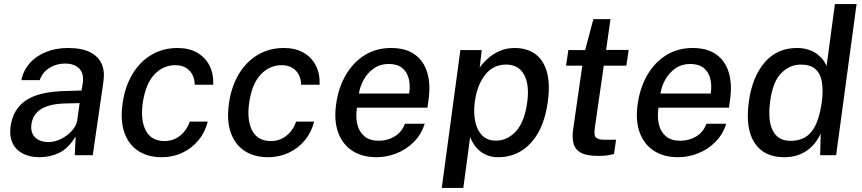

<svg xmlns="http://www.w3.org/2000/svg" viewBox="-20 -763 4240 944"><path d="M174.5 10Q126.5 10 92 -8Q57.5 -26 41.5 -60Q25.5 -94 32 -142Q44.5 -228 109 -270.5Q173.5 -313 302 -315.5L381 -318L387 -355.5Q393.5 -402 369 -426.5Q344.5 -451 298 -450.5Q260 -450.5 225.2 -430.5Q190.5 -410.5 175 -369H85Q94.5 -416 125.8 -451.8Q157 -487.5 205.5 -507.2Q254 -527 314.5 -527Q381.5 -527 422.5 -506.5Q463.5 -486 479.8 -449Q496 -412 488.5 -361.5L436 0H347.5L352 -92Q315.5 -33 271 -11.5Q226.5 10 174.5 10ZM218 -64.5Q240.5 -64.5 264.2 -73.2Q288 -82 308.2 -97.2Q328.5 -112.5 342.5 -131.5Q356.5 -150.5 359.5 -170.5L371.5 -256L306.5 -254.5Q257 -254 220.5 -243.5Q184 -233 162 -211Q140 -189 134.5 -152.5Q129 -111 152.5 -87.8Q176 -64.5 218 -64.5Z M775 10Q707.5 10 660 -20.8Q612.5 -51.5 591.5 -111.2Q570.5 -171 583 -256.5Q594.5 -337 630.8 -398Q667 -459 723.8 -493Q780.5 -527 853 -527Q909 -527 949 -504.2Q989 -481.5 1009.8 -441Q1030.5 -400.5 1028.5 -346.5H937.5Q937.5 -372 926.8 -394Q916 -416 894.8 -429.2Q873.5 -442.5 841.5 -442.5Q782.5 -442.5 739.2 -397Q696 -351.5 682 -257.5Q670 -171.5 697.2 -120.5Q724.5 -69.5 789 -69.5Q821.5 -69.5 846.8 -83.5Q872 -97.5 888.8 -119.5Q905.5 -141.5 912.5 -165H1001.5Q988.5 -113 956 -73.5Q923.5 -34 876.8 -12Q830 10 775 10Z M1298 10Q1230.5 10 1183 -20.8Q1135.5 -51.5 1114.5 -111.2Q1093.5 -171 1106 -256.5Q1117.5 -337 1153.8 -398Q1190 -459 1246.8 -493Q1303.5 -527 1376 -527Q1432 -527 1472 -504.2Q1512 -481.5 1532.8 -441Q1553.5 -400.5 1551.5 -346.5H1460.5Q1460.5 -372 1449.8 -394Q1439 -416 1417.8 -429.2Q1396.5 -442.5 1364.5 -442.5Q1305.5 -442.5 1262.2 -397Q1219 -351.5 1205 -257.5Q1193 -171.5 1220.2 -120.5Q1247.5 -69.5 1312 -69.5Q1344.5 -69.5 1369.8 -83.5Q1395 -97.5 1411.8 -119.5Q1428.5 -141.5 1435.5 -165H1524.5Q1511.5 -113 1479 -73.5Q1446.5 -34 1399.8 -12Q1353 10 1298 10Z M1831.5 10Q1761 10 1712.2 -21.8Q1663.5 -53.5 1642.2 -112.5Q1621 -171.5 1633 -253Q1644.5 -333.5 1680.8 -395.2Q1717 -457 1773.5 -492Q1830 -527 1903 -527Q1975 -527 2019.5 -495Q2064 -463 2081 -405.2Q2098 -347.5 2086.5 -269L2081.5 -233.5H1735Q1728 -187 1737.2 -150.2Q1746.5 -113.5 1772.5 -92.2Q1798.5 -71 1842 -71Q1885.5 -71 1920.2 -92Q1955 -113 1971 -154.5H2068Q2051.5 -101.5 2014.2 -64.5Q1977 -27.5 1929 -8.8Q1881 10 1831.5 10ZM1744.5 -303H1992Q1998 -343.5 1989.5 -376.8Q1981 -410 1956.8 -429.2Q1932.5 -448.5 1891 -448.5Q1849.5 -448.5 1818.5 -427Q1787.5 -405.5 1768.8 -372Q1750 -338.5 1744.5 -303Z M2152 161 2243.5 -517H2348.5L2338.5 -431Q2354 -453 2378.5 -475.2Q2403 -497.5 2436.2 -512.2Q2469.5 -527 2511 -527Q2569 -527 2609.8 -498.8Q2650.5 -470.5 2668 -412.2Q2685.5 -354 2673.5 -264.5Q2661.5 -174.5 2627.8 -113.5Q2594 -52.5 2543.2 -21.2Q2492.5 10 2429.5 10Q2399.5 10 2376.5 1Q2353.5 -8 2336.8 -22.8Q2320 -37.5 2309 -54.8Q2298 -72 2291.5 -89L2258 161ZM2418.5 -71.5Q2474.5 -71.5 2517 -117.8Q2559.5 -164 2572.5 -262.5Q2583.5 -347 2556.5 -396.2Q2529.5 -445.5 2468 -445.5Q2404 -445.5 2364.5 -394.2Q2325 -343 2314.5 -262.5Q2307.5 -210 2316.2 -166.8Q2325 -123.5 2350.2 -97.5Q2375.5 -71.5 2418.5 -71.5Z M2920.5 3.5Q2864.5 3.5 2836.2 -12Q2808 -27.5 2800 -56.8Q2792 -86 2798 -127.5L2843 -440H2763L2774.5 -517H2857L2897.5 -669H2981.5L2960 -517.5H3071L3059.5 -440H2948.5L2904.5 -134Q2899 -96.5 2910.8 -86.2Q2922.5 -76 2951.5 -76H3009L2999 -6.5Q2989 -2.5 2969.8 0.5Q2950.5 3.5 2920.5 3.5Z M3314 10Q3243.5 10 3194.8 -21.8Q3146 -53.5 3124.8 -112.5Q3103.5 -171.5 3115.5 -253Q3127 -333.5 3163.2 -395.2Q3199.5 -457 3256 -492Q3312.5 -527 3385.5 -527Q3457.5 -527 3502 -495Q3546.5 -463 3563.5 -405.2Q3580.5 -347.5 3569 -269L3564 -233.5H3217.5Q3210.5 -187 3219.8 -150.2Q3229 -113.5 3255 -92.2Q3281 -71 3324.5 -71Q3368 -71 3402.8 -92Q3437.5 -113 3453.5 -154.5H3550.5Q3534 -101.5 3496.8 -64.5Q3459.5 -27.5 3411.5 -8.8Q3363.5 10 3314 10ZM3227 -303H3474.5Q3480.5 -343.5 3472 -376.8Q3463.5 -410 3439.2 -429.2Q3415 -448.5 3373.5 -448.5Q3332 -448.5 3301 -427Q3270 -405.5 3251.2 -372Q3232.5 -338.5 3227 -303Z M3834.5 10Q3737 10 3690.5 -59.8Q3644 -129.5 3661.5 -261Q3677.5 -382 3738.2 -454.5Q3799 -527 3898 -527Q3930.5 -527 3955.5 -518.5Q3980.5 -510 3998.2 -496.5Q4016 -483 4027.5 -467.5Q4039 -452 4044 -438.5L4085 -743H4191.5L4091 0H4012.5L4015 -106Q4007.5 -89 3993.8 -69Q3980 -49 3958.5 -31Q3937 -13 3906.5 -1.5Q3876 10 3834.5 10ZM3866 -70.5Q3934 -70.5 3970.2 -115.8Q4006.5 -161 4021 -264.5Q4028 -323 4020.2 -363.5Q4012.5 -404 3987.5 -424.8Q3962.5 -445.5 3918 -445.5Q3862 -445.5 3820.5 -402.8Q3779 -360 3766.5 -264.5Q3754 -170.5 3779.8 -120.5Q3805.5 -70.5 3866 -70.5Z"/></svg>

Font: Public Sans Thin Medium
Style: Italic
Weight: 500
Italic angle: -8°
Version: Version 2.001